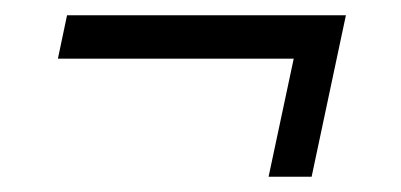

<svg xmlns="http://www.w3.org/2000/svg" viewBox="-20 -435 526 252"><path d="M332.5 -203 365.5 -358H56L68 -415H434L389 -203Z"/></svg>

Font: Besley*
Style: Italic
Weight: 400
Italic angle: -13°
Designer: Owen Earl
Foundry: indestructible type*
Version: Version 2.000; ttfautohint (v1.8.3)